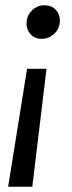

<svg xmlns="http://www.w3.org/2000/svg" viewBox="-20 -510 276 731"><path d="M81 -420Q81 -449 101 -469.5Q121 -490 149 -490Q175 -490 191.5 -473.5Q208 -457 208 -432Q208 -403 187.5 -382.5Q167 -362 138 -362Q113 -362 97 -379Q81 -396 81 -420ZM103 201H11L83 -248H157Z"/></svg>

Font: Fira Sans Book
Style: Italic
Weight: 350
Italic angle: -8°
Designer: bBox Type GmbH & Carrois Corporate GbR & Edenspiekermann AG
Foundry: bBox Type GmbH & Carrois Corporate GbR & Edenspiekermann AG
Version: Version 4.301